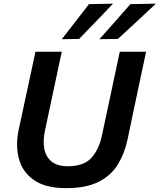

<svg xmlns="http://www.w3.org/2000/svg" viewBox="-20 -988 849 1021"><path d="M331 12.5Q223 12.5 161.5 -29.8Q100 -72 80.8 -142.8Q61.5 -213.5 79.5 -299Q85.5 -327 95.8 -374.2Q106 -421.5 117 -473.5Q132 -542 144 -598Q156 -654 168.5 -713H308.5Q296 -654 284 -598.2Q272 -542.5 257.5 -474L219.5 -295.5Q207.5 -241 215.5 -197.5Q223.5 -154 254.2 -129Q285 -104 341 -104Q426 -104 466.2 -148.8Q506.5 -193.5 522 -267.5L566 -473Q580.5 -541.5 592.5 -598Q604.5 -654.5 617 -713H757Q744.5 -654.5 732.5 -598.5Q720.5 -542.5 706 -473.5Q696.5 -429 687.2 -384.5Q678 -340 670.2 -303.2Q662.5 -266.5 658 -245Q642 -171 606.2 -112.8Q570.5 -54.5 504.2 -21Q438 12.5 331 12.5ZM508.5 -779.5Q550.5 -826.5 591.5 -872.8Q632.5 -919 673.5 -966L809 -968.5Q757.5 -920 706.8 -873Q656 -826 607 -781ZM308.5 -779.5Q345 -826.5 381 -872.8Q417 -919 453 -966L581 -968.5Q535 -920 490 -873.2Q445 -826.5 400.5 -781Z"/></svg>

Font: Commissioner SemiBold
Style: Italic
Weight: 600
Italic angle: -12°
Designer: Kostas Bartsokas
Foundry: Kostas Bartsokas
Version: Version 1.000; ttfautohint (v1.8.3)